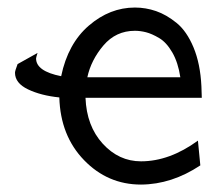

<svg xmlns="http://www.w3.org/2000/svg" viewBox="-20 -481 588 512"><path d="M20 -287.1Q20 -292 26.9 -310.1L80.1 -339.8Q76.2 -327.6 76.2 -325.2Q76.2 -291 143.1 -277.8Q161.1 -364.7 217 -412.8Q272.9 -460.9 339.8 -460.9Q368.7 -460.9 396.2 -451.4Q423.8 -441.9 450.9 -419.9Q478 -397.9 496.1 -354.5Q514.2 -311 517.1 -251L518.1 -220.2H208Q210.9 -145 253.9 -97.9Q296.9 -50.8 356 -50.8Q432.1 -50.8 507.8 -106L514.2 -40Q438 10.7 356 11.2Q267.1 11.2 204.1 -54Q141.1 -119.1 138.2 -221.2Q89.4 -226.1 54.7 -242.7Q20 -259.3 20 -287.1ZM212.9 -274.9H460.9Q455.1 -314 439.5 -341.1Q423.8 -368.2 404.3 -379.6Q384.8 -391.1 369.4 -395Q354 -398.9 339.8 -398.9Q289.1 -398.9 255.9 -359.9Q222.7 -320.8 212.9 -274.9Z"/></svg>

Font: CMU Sans Serif
Style: Medium
Weight: 500
Version: Version 0.7.0